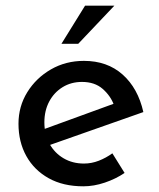

<svg xmlns="http://www.w3.org/2000/svg" viewBox="-20 -645 560 675"><path d="M273 10Q202 10 151 -18.5Q100 -47 72.5 -96.5Q45 -146 45 -210Q45 -271 76 -321Q107 -371 159 -401Q211 -431 275 -431Q357 -431 411 -383Q465 -335 484 -251L143 -131L121 -186L401 -288L381 -275Q369 -308 341 -332.5Q313 -357 268 -357Q230 -357 200 -338.5Q170 -320 153 -288Q136 -256 136 -215Q136 -172 154 -139.5Q172 -107 203.5 -88.5Q235 -70 275 -70Q302 -70 327.5 -80Q353 -90 375 -106L418 -37Q387 -16 348.5 -3Q310 10 273 10ZM382 -625 255 -491H196L279 -625Z"/></svg>

Font: Josefin Sans Thin
Style: Regular
Weight: 400
Version: Version 2.000